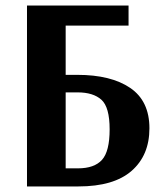

<svg xmlns="http://www.w3.org/2000/svg" viewBox="-20 -670 593 690"><path d="M77 0V-650H442V-578H216V-401H258Q379 -401 448 -354Q517 -307 517 -209Q517 -112 453 -56Q389 0 262 0ZM216 -65H260Q319 -65 346.5 -95.5Q374 -126 374 -205Q374 -285 344.5 -311.5Q315 -338 259 -338H216Z"/></svg>

Font: Arsenal SC
Style: Bold
Weight: 700
Designer: Andrij Shevchenko
Foundry: Stairsfor
Version: Version 2.001; ttfautohint (v1.8.4.7-5d5b)